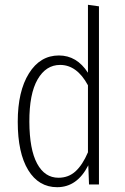

<svg xmlns="http://www.w3.org/2000/svg" viewBox="-20 -761 515 792"><path d="M342.8 -741.2 388.2 -734.9V0H347.2L344.2 -79.1Q298.3 11.2 215.8 11.2Q139.6 11.2 96.4 -59.3Q53.2 -129.9 53.2 -258.8Q53.2 -384.3 99.4 -458.3Q145.5 -532.2 223.1 -532.2Q296.9 -532.2 342.8 -460.9ZM221.2 -27.8Q262.7 -27.8 291.7 -54.4Q320.8 -81.1 342.8 -132.8V-409.2Q297.4 -493.2 228 -493.2Q169.4 -493.2 135 -433.3Q100.6 -373.5 101.1 -258.8Q101.6 -144.5 133.1 -86.2Q164.6 -27.8 221.2 -27.8Z"/></svg>

Font: Fira Sans Compressed ExtraLight
Style: Regular
Weight: 250
Width: 1
Designer: Carrois Corporate & Edenspiekermann AG
Foundry: Carrois Corporate GbR & Edenspiekermann AG
Version: Version 4.203;PS 004.203;hotconv 1.0.88;makeotf.lib2.5.64775